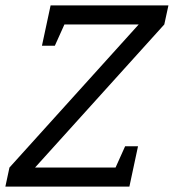

<svg xmlns="http://www.w3.org/2000/svg" viewBox="-47 -687 640 707"><path d="M463.8 -597H134.7L139.8 -667H573.2L558 -597L82 -70H434.5L429.5 0H-27.2L-12.2 -70ZM461.2 -148.3 429.5 0H347L413.7 -148.3ZM107.5 -518.7 139.3 -667H221.8L155 -518.7Z"/></svg>

Font: Epunda Slab Light
Style: Italic
Weight: 300
Italic angle: -12°
Designer: Simon Atzbach
Foundry: typofactur
Version: Version 1.102